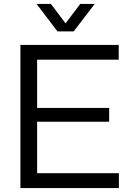

<svg xmlns="http://www.w3.org/2000/svg" viewBox="-20 -958 662 978"><path d="M84 -729H584.7V-654.1H149.3L169.1 -674V-55.7L149.3 -75.6H585.6V0H84ZM149.3 -408.3H536.1V-338H149.3ZM166.3 -937.9H239.3L314 -839L388.7 -937.9H462.4L355.3 -798.1H272.7Z"/></svg>

Font: Mona Sans VF XLt
Style: Regular
Weight: 200
Designer: Deni Anggara
Foundry: GitHub
Version: Version 2.000;Glyphs 3.2.3 (3260)